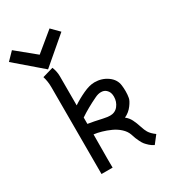

<svg xmlns="http://www.w3.org/2000/svg" viewBox="-295 -1024 1030 1148"><g transform="rotate(-30 220.0 -450.0)"><path d="M102.5 -701.7 -78.1 -856.9 -27.3 -909.2 103 -802.7 232.4 -909.2 284.2 -856.9ZM286.1 -276.4Q321.3 -276.4 341.8 -302.7Q362.3 -329.1 362.3 -363.8Q362.3 -377.9 358.9 -388.2Q354.5 -402.8 341.6 -414.3Q328.6 -425.8 307.6 -425.8Q288.1 -425.8 266.1 -415Q197.3 -382.3 143.1 -345.7V-301.8Q181.2 -295.9 239.7 -282.7Q269 -276.4 286.1 -276.4ZM143.1 -429.7Q179.2 -454.1 224.1 -475.1Q269 -496.1 303.2 -496.1Q354 -496.1 392.8 -468.3Q431.6 -440.4 436.5 -397.5Q439 -378.9 439 -357.4Q439 -332.5 435.1 -312Q432.1 -294.4 410.9 -265.9Q389.6 -237.3 356.4 -221.7Q377.4 -206.1 389.4 -182.1Q401.4 -158.2 410.6 -128.9Q419.9 -99.6 429.2 -84.5Q441.9 -63.5 469.7 -43.5L428.7 9.3Q412.1 1.5 398.4 -11Q384.8 -23.4 376.7 -33.2Q368.7 -43 360.1 -60.8Q351.6 -78.6 349.1 -85.2Q346.7 -91.8 340.3 -110.8Q338.9 -114.3 338.4 -116.2Q329.6 -141.1 306.4 -162.4Q283.2 -183.6 253.9 -196.8Q224.6 -210 196.5 -218Q168.5 -226.1 143.6 -229Q142.6 -136.2 142.6 -63Q142.6 -49.8 142.8 -28.3Q143.1 -6.8 143.1 0H66.4V-599.6Q66.4 -639.6 55.2 -675.3L129.9 -696.8Q143.1 -663.1 143.1 -631.3Z"/></g></svg>

Font: FantasqueSansM Nerd Font
Style: Regular
Weight: 400
Monospace: yes
Designer: Jany Belluz
Version: Version 1.8.0 ; ttfautohint (v1.8.2);Nerd Fonts 3.4.0